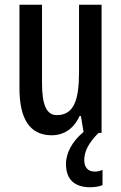

<svg xmlns="http://www.w3.org/2000/svg" viewBox="-20 -653 511 809"><path d="M335 22C335 -14 351 -48 395 -93H408V-633H313V-349C313 -228 290 -168 219 -168C176 -168 157 -211 157 -303V-633H62V-281C62 -159 101 -83 198 -83C250 -83 292 -112 315 -164H321L332 -97C286 -59 258 -10 258 38C258 101 292 136 360 136C382 136 400 132 412 127V63C404 66 395 70 379 70C351 70 335 52 335 22Z"/></svg>

Font: Noto Sans Kannada UI ExtraCondensed Medium
Style: Regular
Weight: 500
Width: 2
Designer: Jelle Bosma - Monotype Design Team
Foundry: Monotype Imaging Inc.
Version: Version 2.005